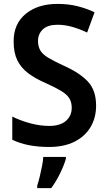

<svg xmlns="http://www.w3.org/2000/svg" viewBox="-20 -744 552 985"><path d="M473 -202Q473 -140 444.5 -92Q416 -44 362 -17Q308 10 232 10Q119 10 43 -27V-146Q85 -125 135 -111.5Q185 -98 232 -98Q289 -98 318.5 -124Q348 -150 348 -191Q348 -219 336 -239Q324 -259 294.5 -277Q265 -295 214 -318Q161 -341 124.5 -368.5Q88 -396 69 -434.5Q50 -473 50 -530Q49 -621 111.5 -672.5Q174 -724 275 -724Q331 -724 378.5 -712Q426 -700 465 -681L427 -577Q390 -595 351 -606Q312 -617 275 -617Q225 -617 200 -593.5Q175 -570 175 -534Q175 -505 187 -485Q199 -465 228 -447.5Q257 -430 307 -407Q388 -371 430.5 -326Q473 -281 473 -202ZM318 71Q308 105 288 146Q268 187 243 221H171V208Q177 190 183.5 163.5Q190 137 195.5 109Q201 81 202 61H318Z"/></svg>

Font: Noto Sans Georgian SemiCondensed SemiBold
Style: Regular
Weight: 600
Width: 4
Designer: Monotype Design Team, Akaki Razmadze
Foundry: Google LLC
Version: Version 2.005; ttfautohint (v1.8.4.7-5d5b)